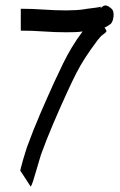

<svg xmlns="http://www.w3.org/2000/svg" viewBox="-20 -538 437 702"><path d="M92 144 55 87Q53 89 56 77Q59 65 64 47.5Q69 30 73.5 16Q78 2 79 -1Q102 -64 127.5 -123Q153 -182 178 -237Q196 -276 211 -306.5Q226 -337 242.5 -364.5Q259 -392 282 -423Q268 -421 253.5 -420.5Q239 -420 222 -420Q181 -420 139 -423Q97 -426 56 -426V-506Q98 -506 139.5 -503Q181 -500 222 -500Q240 -500 257 -501Q274 -502 287 -504Q297 -506 311.5 -507.5Q326 -509 337.5 -511Q349 -513 351 -514Q348 -512 347 -507Q358 -519 367 -518Q376 -517 389 -505Q397 -497 395 -477.5Q393 -458 384 -450Q370 -440 362 -437Q371 -426 368.5 -422Q366 -418 357 -412Q348 -406 336 -390Q309 -354 291 -326Q273 -298 258.5 -269.5Q244 -241 227 -204Q199 -143 174.5 -85.5Q150 -28 130 27Q129 31 123.5 48.5Q118 66 112 87.5Q106 109 100.5 125.5Q95 142 92 144Z"/></svg>

Font: Syne
Style: Italic
Weight: 400
Italic angle: -9°
Designer: Lucas Descroix
Foundry: Bonjour Monde
Version: Version 2.000; ttfautohint (v1.8.3)